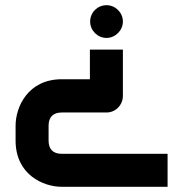

<svg xmlns="http://www.w3.org/2000/svg" viewBox="-20 -520 702 739"><path d="M40 21C40 152 146 199 218 199H625V72H218C184 72 167 54 167 21V-36C167 -70 185 -87 218 -87H390C425 -87 453 -116 453 -151V-329H326V-215H218C87 -215 40 -108 40 -36ZM327 -437C327 -403 355 -374 390 -374C424 -374 453 -403 453 -437C453 -472 424 -500 390 -500C355 -500 327 -472 327 -437Z"/></svg>

Font: Audiowide
Style: Regular
Weight: 400
Designer: Astigmatic (AOETI)
Foundry: Astigmatic (AOETI)
Version: Version 1.002